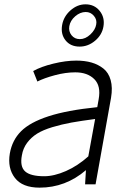

<svg xmlns="http://www.w3.org/2000/svg" viewBox="-20 -843 593 878"><path d="M344.2 -629.9Q302.2 -629.9 279.5 -658.7Q256.8 -687.5 264.2 -729Q271 -767.6 302.2 -795.4Q333.5 -823.2 371.1 -823.2Q411.6 -823.2 435.8 -793.2Q460 -763.2 453.1 -722.2Q446.8 -683.6 414.8 -656.7Q382.8 -629.9 344.2 -629.9ZM296.9 -723.1Q293 -699.7 307.1 -681.9Q321.3 -664.1 345.2 -664.1Q370.6 -664.1 393.3 -685.5Q416 -707 419.9 -731Q424.3 -752.9 409.4 -770.5Q394.5 -788.1 372.1 -788.1Q346.7 -788.1 324 -768.6Q301.3 -749 296.9 -723.1ZM329.1 -565.9Q367.7 -565.9 398.4 -557.1Q429.2 -548.3 452.9 -529.5Q476.6 -510.7 486.1 -476.6Q495.6 -442.4 487.8 -396L417 0H369.1L373 -64.9Q279.8 15.1 161.1 15.1Q82.5 15.1 48.1 -29.5Q13.7 -74.2 24.9 -141.1Q35.6 -202.1 76.4 -242.9Q117.2 -283.7 201.9 -311.3Q286.6 -338.9 424.8 -353L431.2 -389.2Q442.4 -450.2 411.1 -481.2Q379.9 -512.2 324.2 -512.2Q279.8 -512.2 230.7 -499Q181.6 -485.8 150.9 -470.2L131.8 -518.1Q167 -538.1 223.9 -552Q280.8 -565.9 329.1 -565.9ZM80.1 -132.8Q70.3 -81.1 95 -59.1Q119.6 -37.1 182.1 -37.1Q227.5 -37.1 281.5 -60.8Q335.4 -84.5 383.8 -127.9L415 -298.8Q351.1 -290.5 306.6 -282.5Q262.2 -274.4 219.2 -261.5Q176.3 -248.5 149.4 -231.7Q122.6 -214.8 104 -189.9Q85.4 -165 80.1 -132.8Z"/></svg>

Font: Stilu Light
Style: Italic
Weight: 300
Italic angle: -10°
Designer: Genilson Lima Santos
Foundry: Genilson Lima Santos
Version: Version 1.200;PS 001.200;hotconv 1.0.88;makeotf.lib2.5.64775